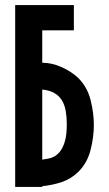

<svg xmlns="http://www.w3.org/2000/svg" viewBox="-20 -739 430 759"><path d="M40 0V-719H272V-619H147V-491Q185 -491 224 -473.5Q263 -456 290 -430Q325 -395 338 -344Q351 -293 351 -245Q351 -197 338 -146Q325 -95 290 -60Q260 -31 223.5 -19Q187 -7 147 -3V0ZM147 -385V-108Q159 -110 171 -112Q183 -114 194 -120Q210 -129 220 -144Q230 -159 235.5 -177Q241 -195 242.5 -213.5Q244 -232 244 -249Q244 -276 240 -299.5Q236 -323 225.5 -341Q215 -359 196 -370.5Q177 -382 147 -385Z"/></svg>

Font: Osterbar
Style: Regular
Weight: 500
Width: 3
Designer: Peter Wiegel, Basierend auf Erbar schmal-halbfette Grotesk v. Jacob Erbar
Foundry: Peter Wiegel
Version: Version 1.0